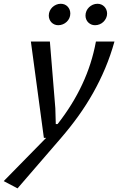

<svg xmlns="http://www.w3.org/2000/svg" viewBox="-104 -741 635 1032"><path d="M131.8 0 62 -517.6H164.1L193.4 -159.2L195.8 -74.2H205.6Q246.6 -126.5 279.5 -179.7Q312.5 -232.9 338.1 -287.8Q363.8 -342.8 382.1 -399.9Q400.4 -457 411.6 -517.6H511.2Q490.2 -442.4 461.2 -373.5Q432.1 -304.7 396 -240.7Q359.9 -176.8 316.9 -116.9Q273.9 -57.1 224.6 0L-9.8 271.5L-84 232.4L144 0ZM158.2 -657.2Q158.2 -670.4 163.3 -681.9Q168.5 -693.4 177.2 -701.9Q186 -710.4 197.8 -715.6Q209.5 -720.7 222.2 -720.7Q245.1 -720.7 259.5 -705.6Q273.9 -690.4 273.9 -668Q273.9 -655.3 268.8 -643.8Q263.7 -632.3 254.6 -623.8Q245.6 -615.2 233.9 -610.4Q222.2 -605.5 209 -605.5Q197.8 -605.5 188.5 -609.6Q179.2 -613.8 172.6 -620.6Q166 -627.4 162.1 -637Q158.2 -646.5 158.2 -657.2ZM355.5 -657.2Q355.5 -670.4 360.6 -681.9Q365.7 -693.4 374.5 -701.9Q383.3 -710.4 395 -715.6Q406.7 -720.7 419.9 -720.7Q431.2 -720.7 440.7 -716.6Q450.2 -712.4 457 -705.3Q463.9 -698.2 467.8 -688.5Q471.7 -678.7 471.7 -668Q471.7 -655.3 466.3 -643.8Q460.9 -632.3 452.1 -623.8Q443.4 -615.2 431.6 -610.4Q419.9 -605.5 406.7 -605.5Q395.5 -605.5 386.2 -609.6Q377 -613.8 370.1 -620.6Q363.3 -627.4 359.4 -637Q355.5 -646.5 355.5 -657.2Z"/></svg>

Font: Proza Libre
Style: Italic
Weight: 400
Designer: Jasper de Waard
Foundry: Jasper de Waard
Version: Version 1.000; ttfautohint (v1.4.1.8-43bc)